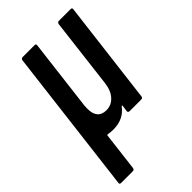

<svg xmlns="http://www.w3.org/2000/svg" viewBox="-217 -583 858 858"><g transform="rotate(-45 212.0 -154.5)"><path d="M332 -509H406Q416 -509 414 -499L354 -10Q354 -6 351 -3Q348 0 343 0H270Q265 0 262.5 -3Q260 -6 261 -10L265 -39Q265 -42 263.5 -42Q262 -42 260 -40Q225 7 161 7Q143 7 128 4Q127 3 125 4.5Q123 6 123 8L101 190Q99 200 90 200H16Q6 200 8 190L92 -499Q94 -509 103 -509H178Q188 -509 186 -499L145 -162Q144 -154 144 -141Q144 -76 200 -76Q232 -76 254 -100.5Q276 -125 281 -168L321 -499Q323 -509 332 -509Z"/></g></svg>

Font: Barlow Condensed Medium
Style: Italic
Weight: 500
Width: 3
Italic angle: -7°
Designer: Jeremy Tribby
Foundry: Tribby Type
Version: Version 1.408